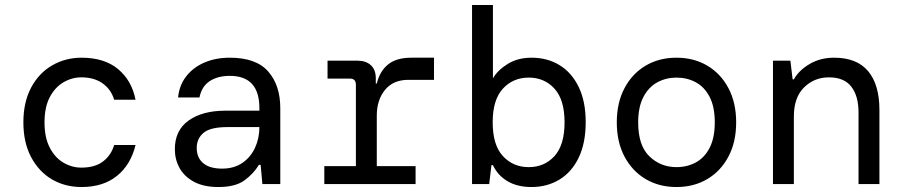

<svg xmlns="http://www.w3.org/2000/svg" viewBox="-20 -740 3640 772"><path d="M308 12Q241 12 188.5 -19Q136 -50 105 -108.5Q74 -167 74 -248Q74 -329 105 -387.5Q136 -446 189.5 -477Q243 -508 308 -508Q400 -508 455 -462Q510 -416 525 -339H439Q427 -380 393 -404.5Q359 -429 307 -429Q269 -429 235 -409Q201 -389 180 -349Q159 -309 159 -248Q159 -187 180 -146.5Q201 -106 235 -86Q269 -66 307 -66Q362 -66 394.5 -91Q427 -116 439 -157H525Q506 -78 450.5 -33Q395 12 308 12Z M858 12Q799 12 760 -9Q721 -30 702 -64.5Q683 -99 683 -140Q683 -216 738.5 -255.5Q794 -295 887 -295H1023V-305Q1023 -435 904 -435Q856 -435 823.5 -414Q791 -393 782 -348H696Q701 -398 729.5 -434Q758 -470 803 -489Q848 -508 904 -508Q1010 -508 1058.5 -452.5Q1107 -397 1107 -305V0H1035L1028 -77H1021Q999 -41 962.5 -14.5Q926 12 858 12ZM873 -62Q921 -62 954.5 -85Q988 -108 1005.5 -146Q1023 -184 1023 -229H894Q826 -229 798.5 -206Q771 -183 771 -145Q771 -106 797 -84Q823 -62 873 -62Z M1284 0V-72H1411V-399Q1411 -424 1387 -424H1297V-496H1418Q1451 -496 1471 -478Q1491 -460 1491 -425V-404H1495Q1507 -454 1540.5 -481Q1574 -508 1634 -508H1725V-419H1622Q1561 -419 1528 -378.5Q1495 -338 1495 -275V-72H1651V0Z M2117 12Q2060 12 2020.5 -11.5Q1981 -35 1962 -76H1956L1947 0H1878V-720H1962V-425Q1981 -458 2021.5 -483Q2062 -508 2117 -508Q2181 -508 2230 -478Q2279 -448 2307 -390Q2335 -332 2335 -249Q2335 -165 2307 -106.5Q2279 -48 2229.5 -18Q2180 12 2117 12ZM2106 -68Q2169 -68 2209.5 -112.5Q2250 -157 2250 -248Q2250 -339 2209.5 -383.5Q2169 -428 2106 -428Q2043 -428 2002 -383.5Q1961 -339 1961 -248Q1961 -157 2002 -112.5Q2043 -68 2106 -68Z M2700 12Q2630 12 2576 -20Q2522 -52 2491 -110.5Q2460 -169 2460 -248Q2460 -327 2491 -385.5Q2522 -444 2576 -476Q2630 -508 2700 -508Q2770 -508 2824 -476Q2878 -444 2909 -385.5Q2940 -327 2940 -248Q2940 -169 2909 -110.5Q2878 -52 2824 -20Q2770 12 2700 12ZM2700 -68Q2743 -68 2778 -87Q2813 -106 2833.5 -146Q2854 -186 2854 -248Q2854 -310 2833.5 -350Q2813 -390 2778 -409Q2743 -428 2700 -428Q2658 -428 2623 -409Q2588 -390 2567 -350Q2546 -310 2546 -248Q2546 -155 2591 -111.5Q2636 -68 2700 -68Z M3088 0V-496H3158L3167 -421H3172Q3192 -457 3235 -482.5Q3278 -508 3334 -508Q3425 -508 3470.5 -454Q3516 -400 3516 -298V0H3432V-288Q3432 -354 3403 -391.5Q3374 -429 3313 -429Q3254 -429 3213 -388.5Q3172 -348 3172 -272V0Z"/></svg>

Font: DM Mono
Style: Regular
Weight: 400
Designer: Colophon Foundry
Foundry: Colophon Foundry
Version: Version 1.000; ttfautohint (v1.8.2.53-6de2)